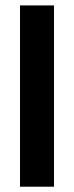

<svg xmlns="http://www.w3.org/2000/svg" viewBox="-20 -706 280 726"><path d="M184.1 -685.5V0H55.7V-685.5Z"/></svg>

Font: Yantramanav
Style: Bold
Weight: 700
Version: Version 1.001;PS 1.0;hotconv 1.0.72;makeotf.lib2.5.5900; ttf